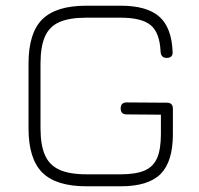

<svg xmlns="http://www.w3.org/2000/svg" viewBox="-20 -653 696 673"><path d="M283 0Q176.5 0 128.2 -48.2Q80 -96.5 80 -203V-430Q80 -537.5 128.2 -585.2Q176.5 -633 282 -633H403Q494.5 -633 538 -595Q581.5 -557 585 -472Q586 -461.5 580.8 -455.8Q575.5 -450 565 -450Q544.5 -450 543 -471Q540 -538.5 508.2 -564.8Q476.5 -591 403 -591H282Q223 -591 188 -575.5Q153 -560 137.5 -524.8Q122 -489.5 122 -430V-203Q122 -144 137.8 -108.8Q153.5 -73.5 188.8 -57.8Q224 -42 283 -42H403Q456 -42 486.8 -55.2Q517.5 -68.5 530.8 -99.2Q544 -130 544 -183V-251L424 -252Q403 -252 403 -273Q403 -294 424 -294L565 -293Q586 -293 586 -272V-183Q586 -86.5 543 -43.2Q500 0 403 0Z"/></svg>

Font: Jura Light Light
Style: Regular
Weight: 300
Version: Version 5.106